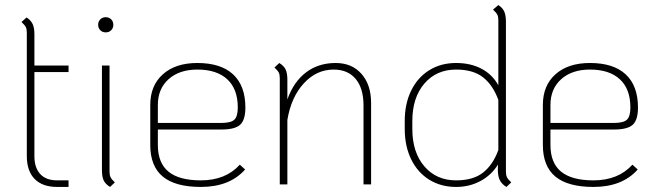

<svg xmlns="http://www.w3.org/2000/svg" viewBox="-20 -729 2592 759"><path d="M116 -444V-112Q116 -66 139 -41Q162 -16 206 -16H251V10H206Q148 10 117 -21.5Q86 -53 86 -112V-600Q86 -614 82 -622Q78 -630 65 -642L85 -660Q102 -649 109 -634Q116 -619 116 -594V-470H251V-444Z M368 -631Q368 -644 376.5 -652.5Q385 -661 398 -661Q411 -661 419.5 -652.5Q428 -644 428 -631Q428 -618 419.5 -609.5Q411 -601 398 -601Q385 -601 376.5 -609.5Q368 -618 368 -631ZM383 -56V-470H413V-50Q413 -37 417 -28.5Q421 -20 434 -8L415 10Q397 -1 390 -15.5Q383 -30 383 -56Z M928 -78 949 -59Q888 10 774 10Q673 10 623.5 -31Q574 -72 574 -156V-314Q574 -391 624 -435.5Q674 -480 760 -480Q853 -480 901.5 -435Q950 -390 950 -304Q950 -255 929.5 -236Q909 -217 855 -217H604V-156Q604 -85 646 -50.5Q688 -16 774 -16Q872 -16 928 -78ZM604 -314V-243H855Q893 -243 906.5 -256Q920 -269 920 -304Q920 -377 878.5 -415.5Q837 -454 760 -454Q689 -454 646.5 -416Q604 -378 604 -314Z M1447 -322V0H1417V-312Q1417 -380 1386 -417Q1355 -454 1299 -454Q1231 -454 1181 -399.5Q1131 -345 1116 -255V0H1086V-420Q1086 -434 1082 -442Q1078 -450 1065 -462L1084 -480Q1102 -469 1109 -454.5Q1116 -440 1116 -414V-336Q1141 -406 1190 -443Q1239 -480 1307 -480Q1371 -480 1409 -437Q1447 -394 1447 -322Z M2001 -8 1982 10Q1965 0 1956.5 -15.5Q1948 -31 1948 -59Q1948 -72 1949 -79Q1923 -37 1879.5 -13.5Q1836 10 1783 10Q1723 10 1677 -18.5Q1631 -47 1605.5 -99Q1580 -151 1580 -219V-251Q1580 -319 1605.5 -371Q1631 -423 1677 -451.5Q1723 -480 1783 -480Q1840 -480 1883 -457.5Q1926 -435 1950 -392V-649Q1950 -663 1946 -671Q1942 -679 1929 -691L1950 -709Q1967 -698 1973.5 -683Q1980 -668 1980 -643V-50Q1980 -37 1984 -28.5Q1988 -20 2001 -8ZM1950 -136V-334Q1929 -392 1890 -423Q1851 -454 1783 -454Q1705 -454 1657.5 -398.5Q1610 -343 1610 -251V-219Q1610 -127 1657.5 -71.5Q1705 -16 1783 -16Q1851 -16 1890 -47Q1929 -78 1950 -136Z M2480 -78 2501 -59Q2440 10 2326 10Q2225 10 2175.5 -31Q2126 -72 2126 -156V-314Q2126 -391 2176 -435.5Q2226 -480 2312 -480Q2405 -480 2453.5 -435Q2502 -390 2502 -304Q2502 -255 2481.5 -236Q2461 -217 2407 -217H2156V-156Q2156 -85 2198 -50.5Q2240 -16 2326 -16Q2424 -16 2480 -78ZM2156 -314V-243H2407Q2445 -243 2458.5 -256Q2472 -269 2472 -304Q2472 -377 2430.5 -415.5Q2389 -454 2312 -454Q2241 -454 2198.5 -416Q2156 -378 2156 -314Z"/></svg>

Font: KoHo ExtraLight
Style: Regular
Weight: 275
Version: Version 1.000; ttfautohint (v1.6)